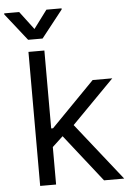

<svg xmlns="http://www.w3.org/2000/svg" viewBox="-103 -964 680 1009"><g transform="rotate(-5 237.5 -460.0)"><path d="M67.4 -707H151.4V-295.9H161.1L390.6 -530.3H494.1L270.5 -303.2L510.7 0H404.3L207.5 -250L151.4 -197.8V0H67.4ZM109.4 -824.2 180.7 -919.9H260.7V-914.1L147.5 -770.5H71.3L-42 -914.1V-919.9H37.1Z"/></g></svg>

Font: Pretendard JP
Style: Regular
Weight: 400
Designer: Base glyphs from Inter by Rasmus Andersson; Hangeul glyphs from Noto Sans CJK(Source Han Sans) by Jang Soo-young and Kan
Foundry: Kil Hyung-jin
Version: Version 1.309